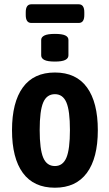

<svg xmlns="http://www.w3.org/2000/svg" viewBox="-20 -868 510 895"><path d="M236 7Q137 7 86.5 -62Q36 -131 36 -261Q36 -391 86.5 -460.5Q137 -530 236 -530Q335 -530 385.5 -460.5Q436 -391 436 -261Q436 -131 385 -62Q334 7 236 7ZM236 -94Q273 -94 289.5 -133Q306 -172 306 -262Q306 -352 289.5 -390.5Q273 -429 236 -429Q198 -429 181.5 -390.5Q165 -352 165 -262Q165 -172 181.5 -133Q198 -94 236 -94ZM236 -581Q202 -581 187 -588.5Q172 -596 172 -610V-682Q172 -695 187 -702.5Q202 -710 236 -710Q269 -710 284 -703Q299 -696 299 -682V-610Q299 -596 284 -588.5Q269 -581 236 -581ZM126 -761Q100 -761 100 -798V-811Q100 -848 126 -848H347Q373 -848 373 -811V-798Q373 -761 347 -761Z"/></svg>

Font: Asap Condensed SemiBold
Style: Regular
Weight: 600
Width: 3
Designer: Pablo Cosgaya
Foundry: Omnibus-Type
Version: Version 3.001; ttfautohint (v1.8.4.7-5d5b)